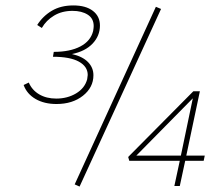

<svg xmlns="http://www.w3.org/2000/svg" viewBox="-20 -685 815 707"><path d="M245 -486Q284 -477 304 -456.5Q324 -436 324 -408Q324 -363 285.5 -332.5Q247 -302 188 -302Q143 -302 111 -320.5Q79 -339 67 -372L86 -381Q98 -353 124.5 -337.5Q151 -322 187 -322Q228 -322 260 -341Q292 -360 301 -393Q303 -405 303 -409Q303 -440 270.5 -458Q238 -476 175 -476L178 -494Q238 -494 276 -514Q314 -534 323 -571Q325 -583 325 -589Q325 -617 303 -631Q281 -645 247 -645Q208 -645 179 -627.5Q150 -610 134 -582L117 -593Q138 -626 171 -645.5Q204 -665 250 -665Q296 -665 322 -645Q348 -625 348 -591Q348 -553 321 -524.5Q294 -496 245 -486ZM255 -6 554 -660 573 -652 273 2ZM730 -93H662L642 0H622L642 -93H456L452 -107L692 -349H716L666 -112H734ZM646 -112 690 -323 482 -112Z"/></svg>

Font: Ysabeau Extralight
Style: Italic
Weight: 200
Italic angle: -12°
Designer: Christian Thalmann (Catharsis Fonts)
Version: Version 0.003